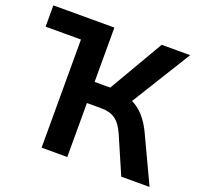

<svg xmlns="http://www.w3.org/2000/svg" viewBox="-124 -860 1053 1002"><g transform="rotate(20 402.0 -359.5)"><path d="M204.1 0V-600.6H7.8V-718.8H346.7V-417H433.6L609.4 -718.8H767.6L564.5 -390.6Q637.7 -354.5 682.6 -257.8L803.7 0H646.5L557.6 -205.1Q535.2 -256.8 504.9 -278.3Q474.6 -299.8 426.8 -299.8H346.7V0Z"/></g></svg>

Font: Min Sans Bold
Style: Regular
Weight: 700
Designer: Jinseong-Kim, NotoSansCJK, Nunito
Foundry: Jinseong-Kim
Version: Version 1.400;Glyphs 3.1.2 (3151)